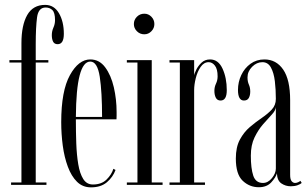

<svg xmlns="http://www.w3.org/2000/svg" viewBox="-20 -776 1295 806"><path d="M26.5 0V-10H70V-513.5H19.5V-523.5H70V-595Q70 -670 94.2 -712.8Q118.5 -755.5 169.5 -755.5Q207 -755.5 227.5 -720.5Q248 -685.5 248 -634Q248 -590.5 222 -590.5Q208.5 -590.5 203 -601Q197.5 -611.5 197.5 -628.5Q197.5 -645 204.2 -660Q211 -675 211 -691.5Q211 -722.5 200 -733.5Q189 -744.5 171.5 -744.5Q141 -744.5 135.5 -702.8Q130 -661 130 -591V-523.5H183V-513.5H130V-10H175V0Z M362 10.5Q327 10.5 303.2 -13Q279.5 -36.5 264.8 -76.2Q250 -116 243.5 -164.5Q237 -213 237 -263Q237 -394.5 273.5 -460.5Q310 -526.5 359 -526.5Q397 -526.5 421.5 -493.5Q446 -460.5 457.8 -409.8Q469.5 -359 469.5 -305.5Q469.5 -297.5 469.5 -290Q469.5 -282.5 469 -275H298.5V-273Q298.5 -222 300.2 -173.8Q302 -125.5 308.5 -86.5Q315 -47.5 329.5 -24.5Q344 -1.5 370 -1.5Q406 -1.5 427.2 -22.2Q448.5 -43 456 -67.5L465 -62.5Q454 -32.5 428.8 -11Q403.5 10.5 362 10.5ZM359 -517.5Q300 -517.5 298.5 -285H408.5Q408.5 -389.5 398.8 -453.5Q389 -517.5 359 -517.5Z M586 -632Q567.5 -632 554.8 -644.8Q542 -657.5 542 -675Q542 -693 554.8 -705.8Q567.5 -718.5 586 -718.5Q603 -718.5 615.5 -705.8Q628 -693 628 -675Q628 -657.5 615.5 -644.8Q603 -632 586 -632ZM512.5 0V-10H557V-513.5H512.5V-523.5H617V-10H662.5V0Z M691.5 0V-10H735V-513.5H691.5V-523.5H795V-460.5Q796 -466.5 803.5 -482.5Q811 -498.5 825.5 -512.5Q840 -526.5 862 -526.5Q896.5 -526.5 914.2 -487.8Q932 -449 932 -397.5Q932 -354 906 -354Q892 -354 886 -365.8Q880 -377.5 880 -394.5Q880 -411 886.8 -425Q893.5 -439 893.5 -455.5Q893.5 -486 882.2 -500.5Q871 -515 856 -515Q836 -515 822.2 -495Q808.5 -475 801.8 -447.8Q795 -420.5 795 -397.5V-10H840.5V0Z M1066.5 10Q1027.5 10 998.8 -17.2Q970 -44.5 970 -110.5Q970 -158.5 987 -190Q1004 -221.5 1029 -242.8Q1054 -264 1079 -281Q1104 -298 1121 -316.2Q1138 -334.5 1138 -361Q1138 -400 1133.8 -435.2Q1129.5 -470.5 1117.2 -492.8Q1105 -515 1081.5 -515Q1057.5 -515 1038.2 -495.5Q1019 -476 1019 -451Q1019 -433.5 1024.8 -420.8Q1030.5 -408 1030.5 -392Q1030.5 -375.5 1024.5 -364.8Q1018.5 -354 1004 -354Q979 -354 979 -398.5Q979 -431.5 992.8 -460.8Q1006.5 -490 1031.5 -508.2Q1056.5 -526.5 1090 -526.5Q1139.5 -526.5 1168.8 -484Q1198 -441.5 1198 -355.5V-42Q1198 -23 1204.2 -15.5Q1210.5 -8 1218.5 -8Q1225 -8 1231.5 -11Q1238 -14 1241 -17L1246.5 -8Q1241.5 -3 1229.2 1.5Q1217 6 1200.5 6Q1179 6 1161.2 -6Q1143.5 -18 1142.5 -48.5Q1138 -31.5 1119 -10.8Q1100 10 1066.5 10ZM1084 -8Q1105 -8 1121.5 -28.2Q1138 -48.5 1138 -68.5V-326.5Q1137 -312 1121 -295Q1105 -278 1084.5 -254.5Q1064 -231 1048.5 -199Q1033 -167 1033 -122.5Q1033 -69 1043.2 -38.5Q1053.5 -8 1084 -8Z"/></svg>

Font: Imbue 100pt Light
Style: Regular
Weight: 300
Designer: Tyler Finck
Foundry: Etcetera Type Company
Version: Version 1.102; ttfautohint (v1.8.3)